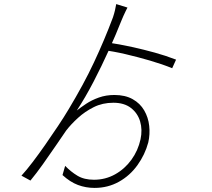

<svg xmlns="http://www.w3.org/2000/svg" viewBox="-20 -860 1040 940"><path d="M540 -395Q593 -395 629.5 -374.5Q666 -354 686 -319.5Q706 -285 710.5 -244Q715 -203 706 -163Q690 -103 653 -51.5Q616 0 562 30Q508 60 443 60Q400 60 361.5 45.5Q323 31 286 -3L299 -48Q327 -19 359.5 0.5Q392 20 440 20Q496 20 543.5 -6.5Q591 -33 623.5 -78Q656 -123 668 -178Q678 -225 666 -265.5Q654 -306 621 -331.5Q588 -357 535 -357Q482 -357 439 -335.5Q396 -314 362 -283Q328 -252 304 -221Q282 -189 252 -145Q222 -101 190 -56Q158 -11 129 24L85 0Q109 -26 139.5 -66Q170 -106 202 -152Q234 -198 264 -243Q294 -288 316 -325Q352 -385 383 -442Q414 -499 440 -554.5Q466 -610 489 -664.5Q512 -719 533 -775Q539 -793 543 -810Q547 -827 549 -840L604 -823Q600 -815 594.5 -804Q589 -793 584 -781.5Q579 -770 574 -758Q548 -692 513 -614.5Q478 -537 438 -460Q398 -383 356 -319Q375 -334 402 -352Q429 -370 464 -382.5Q499 -395 540 -395ZM483 -615 495 -654Q568 -643 626.5 -630Q685 -617 737.5 -602.5Q790 -588 842 -568L823 -526Q774 -546 714 -563.5Q654 -581 594 -595Q534 -609 483 -615Z"/></svg>

Font: Noto Sans JP ExtraLight
Style: Regular
Weight: 250
Designer: Ryoko NISHIZUKA  (kana, bopomofo & ideographs); Paul D. Hunt (Latin, Greek & Cyrillic); Sandoll Communications , Soo-you
Foundry: Adobe
Version: Version 2.004-H2;hotconv 1.0.118;makeotfexe 2.5.65603